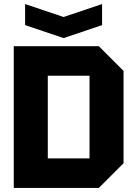

<svg xmlns="http://www.w3.org/2000/svg" viewBox="-20 -928 675 948"><path d="M216 -146H422V-554H216ZM48 0V-700H468L590 -578V-122L468 0ZM484 -908V-804L294 -740L104 -804V-908L294 -844Z"/></svg>

Font: Tektur
Style: Bold
Weight: 700
Designer: Adam Jagosz
Foundry: Adam Jagosz
Version: Version 1.005;gftools[0.9.30]